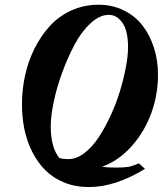

<svg xmlns="http://www.w3.org/2000/svg" viewBox="-20 -696 677 798"><path d="M349.1 81.5Q293.5 81.5 247.1 62.7Q200.7 43.9 168.5 11.5Q136.2 -21 114 -64.9Q91.8 -108.9 81.5 -158.4Q71.3 -208 71.3 -262.2Q71.3 -323.2 84.2 -382.6Q97.2 -441.9 123.8 -494.9Q150.4 -547.9 187.5 -588.4Q224.6 -628.9 276.9 -652.6Q329.1 -676.3 389.2 -676.3Q447.3 -676.3 494.6 -652.8Q542 -629.4 572.8 -589.4Q603.5 -549.3 620.1 -496.8Q636.7 -444.3 636.7 -384.8Q636.7 -301.8 608.2 -224.1Q579.6 -146.5 526.1 -87.2Q472.7 -27.8 404.3 -2.9Q425.3 0.5 461.4 0.5Q496.6 0.5 513.2 -2.4Q529.8 -5.4 557.6 -17.1L582.5 5.9Q459 81.5 349.1 81.5ZM190.9 -170.9Q190.9 -82.5 227.1 -39.1Q242.2 -34.7 264.6 -34.7Q297.4 -34.7 330.1 -59.3Q362.8 -84 389.4 -124.3Q416 -164.6 439.5 -215.1Q462.9 -265.6 478.5 -317.1Q494.1 -368.7 503.2 -416.7Q512.2 -464.8 512.2 -499.5Q512.2 -567.9 489 -601.1Q465.8 -634.3 432.1 -634.3Q394.5 -634.3 356.7 -599.6Q318.8 -564.9 290 -510.7Q261.2 -456.5 238.3 -393.8Q215.3 -331.1 203.1 -271.7Q190.9 -212.4 190.9 -170.9Z"/></svg>

Font: Elstob 18pt ExtraBold
Style: Italic
Weight: 800
Italic angle: -20°
Designer: Peter S. Baker
Version: Version 1.015